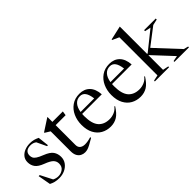

<svg xmlns="http://www.w3.org/2000/svg" viewBox="48 -1486 2241 2241"><g transform="rotate(-45 1168.5 -366.0)"><path d="M232 -522Q266 -522 293.5 -514.8Q321 -507.5 350 -493L365.5 -356H350L293 -476.5Q262 -500 219.5 -500Q176 -500 152 -480Q128 -460 128 -422Q128 -401.5 136 -384Q144 -366.5 169.2 -349.2Q194.5 -332 247 -311.5Q325.5 -281 352.2 -241.8Q379 -202.5 379 -150.5Q379 -103 352.8 -66.8Q326.5 -30.5 283.5 -10.2Q240.5 10 189 10Q151 10 120.5 2.5Q90 -5 62 -20L33.5 -177.5H51L126 -31Q158.5 -13 196.5 -13Q238.5 -13 272.5 -37.8Q306.5 -62.5 306.5 -112.5Q306.5 -150.5 280.8 -177.8Q255 -205 182 -232.5Q109.5 -260 82.8 -297Q56 -334 56 -384Q56 -428.5 80.5 -459.2Q105 -490 145 -506Q185 -522 232 -522Z M594.5 -131Q594.5 -94 617.8 -75.2Q641 -56.5 679 -56.5Q701 -56.5 725 -60.5Q749 -64.5 781 -74V-60Q734.5 -32.5 705.8 -17.2Q677 -2 656.5 4.2Q636 10.5 613.5 10.5Q585 10.5 559.8 -2.5Q534.5 -15.5 518.5 -44Q502.5 -72.5 502.5 -119V-448L439 -487V-494L590 -592H594.5V-512H767L759 -458H594.5Z M1049 -522Q1128 -522 1175.8 -473.5Q1223.5 -425 1230 -332H906Q904.5 -315.5 904.5 -297.5Q904.5 -172 953 -116.8Q1001.5 -61.5 1090.5 -61.5Q1132 -61.5 1170.5 -78.2Q1209 -95 1234 -129L1242 -123.5Q1195.5 -49 1147.8 -19.5Q1100 10 1039.5 10Q974.5 10 922.2 -19.2Q870 -48.5 839.8 -105.8Q809.5 -163 809.5 -247Q809.5 -321.5 837.8 -384Q866 -446.5 919.8 -484.2Q973.5 -522 1049 -522ZM1034 -497.5Q984 -497.5 951.8 -462Q919.5 -426.5 909 -361H1133.5Q1124.5 -431 1100.2 -464.2Q1076 -497.5 1034 -497.5Z M1542 -522Q1621 -522 1668.8 -473.5Q1716.5 -425 1723 -332H1399Q1397.5 -315.5 1397.5 -297.5Q1397.5 -172 1446 -116.8Q1494.5 -61.5 1583.5 -61.5Q1625 -61.5 1663.5 -78.2Q1702 -95 1727 -129L1735 -123.5Q1688.5 -49 1640.8 -19.5Q1593 10 1532.5 10Q1467.5 10 1415.2 -19.2Q1363 -48.5 1332.8 -105.8Q1302.5 -163 1302.5 -247Q1302.5 -321.5 1330.8 -384Q1359 -446.5 1412.8 -484.2Q1466.5 -522 1542 -522ZM1527 -497.5Q1477 -497.5 1444.8 -462Q1412.5 -426.5 1402 -361H1626.5Q1617.5 -431 1593.2 -464.2Q1569 -497.5 1527 -497.5Z M1937.5 -28.5 2009 -13.5V0H1774V-13.5L1845.5 -28.5V-657.5L1764 -694.5V-703.5L1935.5 -742H1937.5V-291H1946.5L2182 -480L2108.5 -495.5V-512H2300.5V-495.5L2227 -479L2013 -315.5L2280.5 -28L2337 -13.5V0H2097V-13.5L2165.5 -27L1941 -268H1937.5Z"/></g></svg>

Font: Newsreader 72pt
Style: Regular
Weight: 400
Designer: Hugues Gentile
Foundry: Production Type
Version: Version 1.003; ttfautohint (v1.8.3)